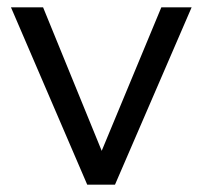

<svg xmlns="http://www.w3.org/2000/svg" viewBox="-20 -506 555 526"><path d="M219 0 10 -486H98L272 -60H245L422 -486H505L295 0Z"/></svg>

Font: Nunito Sans 12pt ExtraLight 12pt
Style: Regular
Weight: 400
Version: Version 3.101;gftools[0.9.27]